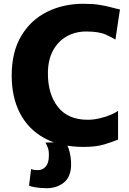

<svg xmlns="http://www.w3.org/2000/svg" viewBox="-20 -771 684 1018"><path d="M42 -370Q42 -496 92.8 -580.8Q143.5 -665.5 229.5 -708.2Q315.5 -751 422 -751Q473.5 -751 508.2 -745.2Q543 -739.5 568.2 -732.5Q593.5 -725.5 616 -721L592 -561Q576.5 -571.5 540.2 -587.8Q504 -604 437 -604Q380 -604 334 -578.2Q288 -552.5 261 -502.8Q234 -453 234 -381Q234 -271 287.5 -203.5Q341 -136 445 -136Q476.5 -136 509 -143.8Q541.5 -151.5 567.5 -162.5Q593.5 -173.5 606 -184V-31Q577.5 -19 533.5 -5.5Q489.5 8 424 8Q301 8 215.8 -38.5Q130.5 -85 86.2 -170Q42 -255 42 -370ZM134 213 145 125Q152 128.5 161 129.8Q170 131 182 131Q205.5 131 222 112.5Q238.5 94 239 58Q240 28.5 234 12.8Q228 -3 221 -15L299 -17L325 -15Q336 -5.5 343.2 14.8Q350.5 35 354 59.2Q357.5 83.5 357 105Q355.5 168 318 197.5Q280.5 227 227 227Q212.5 227 193.2 225.2Q174 223.5 157.2 220.2Q140.5 217 134 213Z"/></svg>

Font: Merriweather Sans Black
Style: Regular
Weight: 900
Designer: Eben Sorkin
Foundry: Eben Sorkin
Version: Version 1.008; ttfautohint (v1.7.19-72a1) -l 8 -r 50 -G 200 